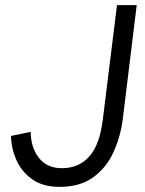

<svg xmlns="http://www.w3.org/2000/svg" viewBox="-20 -720 566 750"><path d="M23 -189 100 -205Q100 -145 131.5 -104Q163 -63 222 -63Q288 -63 329 -109Q370 -155 382 -256L437 -700H514L460 -258Q451 -186 423 -125Q395 -64 343.5 -27Q292 10 213 10Q149 10 107.5 -18.5Q66 -47 45 -93Q24 -139 23 -189Z"/></svg>

Font: Haskoy
Style: Italic
Weight: 400
Designer: Ertekin Erdin
Foundry: Ertekin Erdin
Version: Version 2.000; ttfautohint (v1.8.4.7-5d5b)